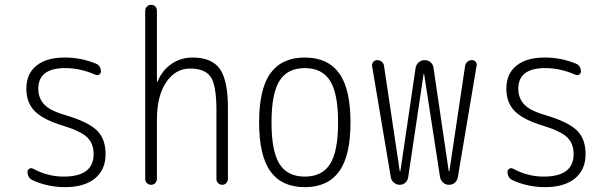

<svg xmlns="http://www.w3.org/2000/svg" viewBox="-20 -770 2540 800"><path d="M246.1 -245.1Q161.1 -270.5 125.5 -306.2Q89.8 -341.8 89.8 -400.4Q89.8 -461.9 131.3 -496.1Q172.9 -530.3 250 -530.3Q316.4 -530.3 377 -505.9Q400.4 -498 400.4 -471.7Q400.4 -463.9 393.6 -459.5Q386.7 -455.1 378.9 -458Q315.4 -486.3 252 -486.3Q139.6 -486.3 139.6 -400.4Q139.6 -361.3 164.1 -335Q188.5 -308.6 253.9 -290Q347.7 -261.7 383.8 -226.6Q419.9 -191.4 419.9 -127.9Q419.9 -62.5 375.5 -26.4Q331.1 9.8 250 9.8Q181.6 9.8 119.1 -17.6Q94.7 -27.3 94.7 -54.7Q94.7 -62.5 102.1 -66.9Q109.4 -71.3 117.2 -67.4Q178.7 -34.2 245.1 -34.2Q370.1 -34.2 370.1 -127.9Q370.1 -171.9 343.3 -197.8Q316.4 -223.6 246.1 -245.1Z M585 -25.4V-724.6Q585 -735.4 592.3 -742.7Q599.6 -750 609.9 -750Q620.1 -750 627 -743.2Q633.8 -736.3 633.8 -724.6V-430.7Q633.8 -429.7 635.7 -429.7Q636.7 -429.7 636.7 -430.7Q656.2 -477.5 694.8 -503.9Q733.4 -530.3 782.2 -530.3Q862.3 -530.3 896 -482.9Q929.7 -435.5 929.7 -320.3V-24.4Q929.7 -14.6 922.9 -7.3Q916 0 906.2 0Q896.5 0 889.2 -6.8Q881.8 -13.7 881.8 -24.4V-310.5Q881.8 -416 857.4 -450.2Q833 -484.4 772 -484.4Q710.9 -484.4 672.4 -427.2Q633.8 -370.1 633.8 -271.5V-25.4Q633.8 -14.6 627 -7.3Q620.1 0 609.9 0Q599.6 0 592.3 -6.8Q585 -13.7 585 -25.4Z M1355.5 -433.1Q1322.3 -486.3 1250 -486.3Q1177.7 -486.3 1144.5 -433.1Q1111.3 -379.9 1111.3 -259.8Q1111.3 -139.6 1144.5 -86.9Q1177.7 -34.2 1250 -34.2Q1322.3 -34.2 1355.5 -86.9Q1388.7 -139.6 1388.7 -259.8Q1388.7 -379.9 1355.5 -433.1ZM1393.1 -55.7Q1345.7 9.8 1250 9.8Q1154.3 9.8 1106.9 -55.7Q1059.6 -121.1 1059.6 -260.3Q1059.6 -399.4 1106.9 -464.8Q1154.3 -530.3 1250 -530.3Q1345.7 -530.3 1393.1 -464.8Q1440.4 -399.4 1440.4 -260.3Q1440.4 -121.1 1393.1 -55.7Z M1608.4 -31.2 1530.3 -495.1Q1529.3 -504.9 1535.6 -512.2Q1542 -519.5 1550.8 -519.5Q1562.5 -519.5 1570.8 -512.7Q1579.1 -505.9 1580.1 -495.1L1645.5 -57.6Q1645.5 -56.6 1647.5 -56.6Q1648.4 -56.6 1648.4 -57.6L1711.9 -488.3Q1714.8 -502 1725.1 -510.7Q1735.4 -519.5 1749.5 -519.5Q1763.7 -519.5 1773.9 -510.7Q1784.2 -502 1786.1 -488.3L1849.6 -57.6Q1849.6 -56.6 1851.6 -56.6Q1852.5 -56.6 1852.5 -57.6L1918 -496.1Q1919.9 -505.9 1927.7 -512.7Q1935.5 -519.5 1946.3 -519.5Q1956.1 -519.5 1961.9 -512.7Q1967.8 -505.9 1965.8 -496.1L1887.7 -32.2Q1885.7 -18.6 1875.5 -9.3Q1865.2 0 1851.1 0Q1836.9 0 1826.7 -8.8Q1816.4 -17.6 1813.5 -32.2L1747.1 -461.9Q1747.1 -462.9 1746.1 -462.9Q1745.1 -462.9 1745.1 -461.9L1680.7 -31.2Q1678.7 -17.6 1668.9 -8.8Q1659.2 0 1645.5 0Q1631.8 0 1621.1 -9.3Q1610.4 -18.6 1608.4 -31.2Z M2246.1 -245.1Q2161.1 -270.5 2125.5 -306.2Q2089.8 -341.8 2089.8 -400.4Q2089.8 -461.9 2131.3 -496.1Q2172.9 -530.3 2250 -530.3Q2316.4 -530.3 2377 -505.9Q2400.4 -498 2400.4 -471.7Q2400.4 -463.9 2393.6 -459.5Q2386.7 -455.1 2378.9 -458Q2315.4 -486.3 2252 -486.3Q2139.6 -486.3 2139.6 -400.4Q2139.6 -361.3 2164.1 -335Q2188.5 -308.6 2253.9 -290Q2347.7 -261.7 2383.8 -226.6Q2419.9 -191.4 2419.9 -127.9Q2419.9 -62.5 2375.5 -26.4Q2331.1 9.8 2250 9.8Q2181.6 9.8 2119.1 -17.6Q2094.7 -27.3 2094.7 -54.7Q2094.7 -62.5 2102.1 -66.9Q2109.4 -71.3 2117.2 -67.4Q2178.7 -34.2 2245.1 -34.2Q2370.1 -34.2 2370.1 -127.9Q2370.1 -171.9 2343.3 -197.8Q2316.4 -223.6 2246.1 -245.1Z"/></svg>

Font: Rounded-X Mgen+ 1m light
Style: Regular
Weight: 200
Designer: [Source Han Sans]
Ryoko NISHIZUKA  (kana & ideographs); Paul D. Hunt (Latin, Greek & Cyrillic); Wenlong ZHANG  (bopomofo
Version: Version 1.059.20150602